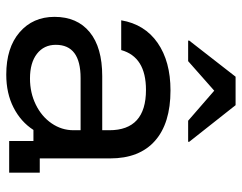

<svg xmlns="http://www.w3.org/2000/svg" viewBox="-99 -657 765 607"><g transform="rotate(90 283.5 -353.5)"><path d="M215.8 9.2Q130.8 9.2 82.1 -32.9Q33.3 -75 33.3 -143.3Q33.3 -215 81.7 -254.6Q130 -294.2 220.8 -294.2H391.7V-316.7Q391.7 -432.5 264.2 -432.5Q160 -432.5 138.3 -354.2H44.2Q56.7 -428.3 115.4 -469.2Q174.2 -510 265.8 -510Q370 -510 425.4 -460.8Q480.8 -411.7 480.8 -319.2V-96.7H525.8V0H425.8V-76.7H390.8Q365 -36.7 320 -13.8Q275 9.2 215.8 9.2ZM228.3 -65.8Q273.3 -65.8 310.8 -84.2Q348.3 -102.5 370 -134.2Q391.7 -165.8 391.7 -203.3V-225.8H226.7Q121.7 -225.8 121.7 -147.5Q121.7 -110 150 -87.9Q178.3 -65.8 228.3 -65.8ZM108.3 -565.8V-569.2L222.5 -715.8H312.5L428.3 -569.2V-565.8H361.7L266.7 -648.3L173.3 -565.8Z"/></g></svg>

Font: Funnel Display Light
Style: Regular
Weight: 400
Version: Version 1.000